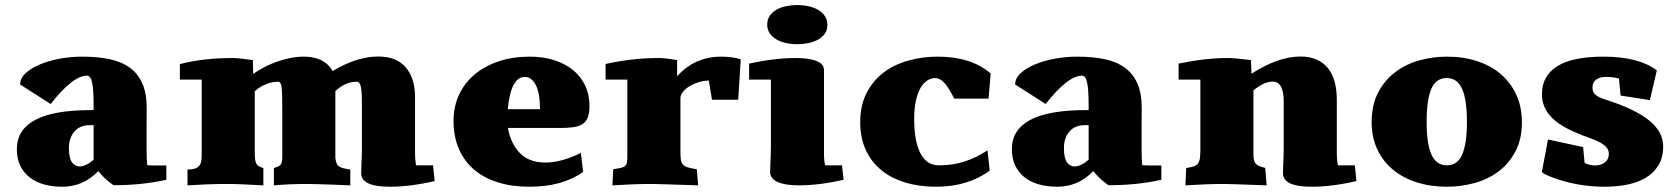

<svg xmlns="http://www.w3.org/2000/svg" viewBox="-20 -709 6470 740"><path d="M326.2 -226.6Q288.1 -226.6 266.8 -202.1Q245.6 -177.7 245.6 -137.7Q245.6 -99.1 257.6 -83.3Q269.5 -67.4 286.6 -67.4Q310.5 -67.4 340.8 -93.3V-226.6ZM621.1 -16.1Q527.8 4.9 417.5 4.9Q398.9 -7.8 384.3 -21.7Q369.6 -35.6 358.9 -49.8Q301.3 10.7 219.7 10.7Q180.7 10.7 148.4 1.5Q116.2 -7.8 93.3 -26.1Q70.3 -44.4 57.6 -71.5Q44.9 -98.6 44.9 -133.8Q44.9 -209 115.7 -246.8Q186.5 -284.7 331.1 -284.7H340.8V-301.3Q340.8 -362.3 335.2 -389.9Q329.6 -417.5 315.4 -417.5Q287.1 -417.5 251 -388.4Q214.8 -359.4 175.3 -308.1L57.6 -383.3Q57.6 -407.7 79.3 -427.5Q101.1 -447.3 135.5 -461.4Q169.9 -475.6 212.4 -483.2Q254.9 -490.7 296.4 -490.7Q356 -490.7 402.3 -481Q448.7 -471.2 480.5 -448Q512.2 -424.8 528.8 -387Q545.4 -349.1 545.4 -293.5Q545.4 -279.8 545.2 -261.7Q544.9 -243.7 544.9 -220.2V-133.8Q544.9 -109.9 545.7 -94.5Q546.4 -79.1 547.4 -72.3Q555.2 -71.8 563.2 -71.5Q571.3 -71.3 580.1 -71.3H621.1Z M1372.1 -41.5Q1372.1 -48.3 1372.6 -60.8Q1373 -73.2 1373.5 -86.9Q1374 -100.6 1374.5 -113.3Q1375 -126 1375 -133.8V-294.4Q1375 -322.3 1374.3 -341.3Q1373.5 -360.4 1371.3 -372.1Q1369.1 -383.8 1365 -388.9Q1360.8 -394 1353.5 -394Q1311.5 -394 1272.5 -357.9V-101.1Q1273.9 -88.4 1276.9 -80.6Q1279.8 -72.8 1285.9 -68.1Q1292 -63.5 1302.5 -60.8Q1313 -58.1 1330.1 -55.2V5.4L1256.8 2.4Q1224.6 1.5 1200.9 0.7Q1177.2 0 1161.6 0Q1125 0 1094.2 1.5Q1063.5 2.9 1035.6 5.4V-61.5Q1045.9 -64.5 1052.2 -67.4Q1058.6 -70.3 1062 -75Q1065.4 -79.6 1066.7 -87.2Q1067.9 -94.7 1067.9 -107.4V-294.4Q1067.9 -321.8 1067.4 -340.8Q1066.9 -359.9 1065.4 -371.6Q1064 -383.3 1060.8 -388.7Q1057.6 -394 1052.7 -394Q1026.9 -394 1002.2 -383.3Q977.5 -372.6 961.9 -356.9V-124Q961.9 -108.4 962.9 -97.9Q963.9 -87.4 967 -80.3Q970.2 -73.2 976.8 -68.8Q983.4 -64.5 995.1 -61.5V5.4Q953.6 2.9 917.7 1.5Q881.8 0 851.1 0Q814.5 0 777.6 1.5Q740.7 2.9 702.6 5.4V-55.7Q719.2 -55.7 730 -58.8Q740.7 -62 746.8 -68.6Q752.9 -75.2 755.1 -85.2Q757.3 -95.2 757.3 -108.9V-402.3H673.3V-461.9Q762.7 -485.4 876.5 -485.4Q888.2 -485.4 907.5 -483.4Q926.8 -481.4 954.6 -477.5Q955.1 -461.4 955.3 -449Q955.6 -436.5 955.6 -424.3Q976.1 -438.5 999.8 -450.7Q1023.4 -462.9 1048.6 -471.7Q1073.7 -480.5 1099.6 -485.6Q1125.5 -490.7 1150.9 -490.7Q1230.5 -490.7 1262.2 -435.1Q1355 -491.2 1438 -491.2Q1507.3 -491.2 1543.5 -449.7Q1579.6 -408.2 1579.6 -335V-121.1Q1579.6 -89.4 1584 -71.8H1648.9L1655.3 -11.2Q1562 10.7 1482.4 10.7Q1372.1 10.7 1372.1 -41.5Z M2061 -288.1V-296.9Q2061 -321.8 2057.1 -343Q2053.2 -364.3 2045.9 -379.6Q2038.6 -395 2027.6 -403.8Q2016.6 -412.6 2002.9 -412.6Q1948.7 -412.6 1937 -288.1ZM2082 -82.5Q2143.1 -82.5 2218.8 -119.6L2227.5 -46.4Q2147.5 10.7 2020.5 10.7Q1953.1 10.7 1899.2 -6.1Q1845.2 -22.9 1807.1 -55.4Q1769 -87.9 1748.5 -135.3Q1728 -182.6 1728 -243.7Q1728 -297.9 1749 -343.3Q1770 -388.7 1808.6 -421.4Q1847.2 -454.1 1901.4 -472.4Q1955.6 -490.7 2022.5 -490.7Q2072.8 -490.7 2114.7 -477.5Q2156.7 -464.4 2187.3 -439.9Q2217.8 -415.5 2234.9 -380.1Q2252 -344.7 2252 -300.3Q2252 -273.9 2245.8 -257.3Q2239.7 -240.7 2226.1 -231.4Q2212.4 -222.2 2191.2 -219Q2169.9 -215.8 2139.2 -215.8H1937.5Q1948.7 -154.3 1984.4 -118.4Q2020 -82.5 2082 -82.5Z M2760.3 -490.7Q2801.8 -490.7 2835 -480.5L2825.2 -324.7H2724.1L2711.9 -398.4Q2692.9 -398.4 2673.6 -392.6Q2654.3 -386.7 2638.4 -377.2Q2622.6 -367.7 2612.5 -355.5Q2602.5 -343.3 2602.5 -330.1V-126Q2602.5 -106.4 2604 -94.5Q2605.5 -82.5 2611.8 -75.2Q2618.2 -67.9 2630.9 -64Q2643.6 -60.1 2665.5 -56.6L2670.9 5.4Q2595.7 2.9 2551.5 1.5Q2507.3 0 2492.2 0Q2453.6 0 2416 1.5Q2378.4 2.9 2340.3 5.4L2343.3 -56.6Q2362.3 -59.6 2373 -62Q2383.8 -64.5 2389.4 -69.6Q2395 -74.7 2396.5 -83.7Q2397.9 -92.8 2397.9 -109.4V-402.3H2314V-462.4Q2364.3 -473.6 2415.5 -479.5Q2466.8 -485.4 2521.5 -485.4Q2532.2 -485.4 2549.3 -483.4Q2566.4 -481.4 2589.8 -477.5V-415Q2657.2 -490.7 2760.3 -490.7Z M2937 -613.3Q2937 -633.3 2946.5 -647.7Q2956.1 -662.1 2972.2 -671.4Q2988.3 -680.7 3009 -685.1Q3029.8 -689.5 3052.7 -689.5Q3076.7 -689.5 3097.9 -684.6Q3119.1 -679.7 3135 -669.9Q3150.9 -660.2 3159.9 -646Q3168.9 -631.8 3168.9 -613.3Q3168.9 -592.8 3158.7 -578.6Q3148.4 -564.5 3131.8 -555.7Q3115.2 -546.9 3094.5 -542.7Q3073.7 -538.6 3052.7 -538.6Q3029.3 -538.6 3008.1 -543.5Q2986.8 -548.3 2971.2 -557.9Q2955.6 -567.4 2946.3 -581.3Q2937 -595.2 2937 -613.3ZM2867.2 -463.9Q2965.8 -485.4 3046.4 -485.4Q3098.1 -485.4 3127 -473.9Q3155.8 -462.4 3155.8 -439V-116.7Q3155.8 -89.8 3160.2 -71.8H3225.1L3231.4 -16.1Q3137.2 5.4 3058.6 5.4Q3006.8 5.4 2977.5 -7.3Q2948.2 -20 2948.2 -46.4Q2948.2 -53.2 2948.7 -65.7Q2949.2 -78.1 2949.7 -91.8Q2950.2 -105.5 2950.7 -118.2Q2951.2 -130.9 2951.2 -138.7V-402.3H2867.2Z M3598.6 -71.8Q3626.5 -71.8 3650.4 -75.4Q3674.3 -79.1 3696.8 -86.2Q3719.2 -93.3 3741 -104Q3762.7 -114.7 3786.1 -129.4L3794.4 -51.3Q3710.4 10.7 3587.4 10.7Q3522 10.7 3468 -5.9Q3414.1 -22.5 3375.7 -54.2Q3337.4 -85.9 3316.4 -132.1Q3295.4 -178.2 3295.4 -237.3Q3295.4 -303.7 3320.6 -351.8Q3345.7 -399.9 3387.2 -430.7Q3428.7 -461.4 3482.7 -476.1Q3536.6 -490.7 3594.2 -490.7Q3723.1 -490.7 3798.3 -425.8L3790 -329.1H3657.7Q3636.2 -372.1 3619.1 -390.1Q3602.1 -408.2 3585.4 -408.2Q3567.9 -408.2 3553 -398.2Q3538.1 -388.2 3527.1 -368.7Q3516.1 -349.1 3509.8 -319.8Q3503.4 -290.5 3503.4 -252Q3503.4 -165 3527.3 -118.4Q3551.3 -71.8 3598.6 -71.8Z M4161.1 -226.6Q4123 -226.6 4101.8 -202.1Q4080.6 -177.7 4080.6 -137.7Q4080.6 -99.1 4092.5 -83.3Q4104.5 -67.4 4121.6 -67.4Q4145.5 -67.4 4175.8 -93.3V-226.6ZM4456.1 -16.1Q4362.8 4.9 4252.4 4.9Q4233.9 -7.8 4219.2 -21.7Q4204.6 -35.6 4193.8 -49.8Q4136.2 10.7 4054.7 10.7Q4015.6 10.7 3983.4 1.5Q3951.2 -7.8 3928.2 -26.1Q3905.3 -44.4 3892.6 -71.5Q3879.9 -98.6 3879.9 -133.8Q3879.9 -209 3950.7 -246.8Q4021.5 -284.7 4166 -284.7H4175.8V-301.3Q4175.8 -362.3 4170.2 -389.9Q4164.6 -417.5 4150.4 -417.5Q4122.1 -417.5 4085.9 -388.4Q4049.8 -359.4 4010.3 -308.1L3892.6 -383.3Q3892.6 -407.7 3914.3 -427.5Q3936 -447.3 3970.5 -461.4Q4004.9 -475.6 4047.4 -483.2Q4089.8 -490.7 4131.3 -490.7Q4190.9 -490.7 4237.3 -481Q4283.7 -471.2 4315.4 -448Q4347.2 -424.8 4363.8 -387Q4380.4 -349.1 4380.4 -293.5Q4380.4 -279.8 4380.1 -261.7Q4379.9 -243.7 4379.9 -220.2V-133.8Q4379.9 -109.9 4380.6 -94.5Q4381.3 -79.1 4382.3 -72.3Q4390.1 -71.8 4398.2 -71.5Q4406.2 -71.3 4415 -71.3H4456.1Z M4522.5 -463.9Q4625.5 -485.4 4712.9 -485.4Q4725.6 -485.4 4747.3 -483.4Q4769 -481.4 4801.3 -477.5L4803.7 -424.8Q4851.1 -456.1 4899.4 -473.6Q4947.8 -491.2 4992.2 -491.2Q5027.3 -491.2 5053.7 -479.7Q5080.1 -468.3 5097.7 -446.8Q5115.2 -425.3 5123.8 -394.3Q5132.3 -363.3 5132.3 -324.2V-121.1Q5132.3 -89.4 5136.7 -71.8H5201.7L5208 -11.2Q5114.7 10.7 5035.2 10.7Q4924.8 10.7 4924.8 -41.5Q4924.8 -48.3 4925.3 -60.8Q4925.8 -73.2 4926.3 -86.9Q4926.8 -100.6 4927.2 -113.3Q4927.7 -126 4927.7 -133.8V-316.9Q4927.7 -394.5 4885.3 -394.5Q4852.1 -394.5 4811 -360.8V-113.8Q4811 -100.1 4813.2 -91.6Q4815.4 -83 4820.6 -77.4Q4825.7 -71.8 4834.5 -68.4Q4843.3 -64.9 4856.4 -62L4861.8 5.4Q4794.4 2.9 4754.6 1.5Q4714.8 0 4700.7 0Q4662.1 0 4624.5 1.5Q4586.9 2.9 4548.8 5.4L4551.8 -61.5Q4567.9 -64 4578.4 -66.9Q4588.9 -69.8 4595.2 -76.7Q4601.6 -83.5 4604 -95.7Q4606.4 -107.9 4606.4 -129.4V-402.3H4522.5Z M5845.7 -238.3Q5845.7 -172.9 5821 -126Q5796.4 -79.1 5756.1 -48.6Q5715.8 -18.1 5663.6 -3.7Q5611.3 10.7 5556.6 10.7Q5492.7 10.7 5439.2 -6.6Q5385.7 -23.9 5347.4 -56.2Q5309.1 -88.4 5287.8 -134.5Q5266.6 -180.7 5266.6 -238.3Q5266.6 -304.2 5291.3 -351.8Q5315.9 -399.4 5356.7 -430.4Q5397.5 -461.4 5449.5 -476.1Q5501.5 -490.7 5556.6 -490.7Q5620.6 -490.7 5673.8 -473.1Q5727.1 -455.6 5765.1 -422.6Q5803.2 -389.6 5824.5 -343Q5845.7 -296.4 5845.7 -238.3ZM5478.5 -238.8Q5478.5 -153.8 5497.3 -112.8Q5516.1 -71.8 5556.2 -71.8Q5598.1 -71.8 5616 -114.5Q5633.8 -157.2 5633.8 -238.8Q5633.8 -325.7 5615 -366.9Q5596.2 -408.2 5556.2 -408.2Q5514.6 -408.2 5496.6 -366.7Q5478.5 -325.2 5478.5 -238.8Z M6168.9 -412.6Q6146.5 -412.6 6132.1 -402.3Q6117.7 -392.1 6117.7 -371.6Q6117.7 -351.6 6131.6 -341.8Q6145.5 -332 6170.4 -324.2Q6281.2 -289.1 6335.7 -245.1Q6390.1 -201.2 6390.1 -145Q6390.1 -101.1 6371.6 -71.3Q6353 -41.5 6321.8 -23.2Q6290.5 -4.9 6250 2.9Q6209.5 10.7 6165 10.7Q6058.6 10.7 5962.9 -25.4Q5949.7 -30.3 5939.5 -35.2Q5929.2 -40 5922.4 -45.4L5946.3 -171.4L6081.5 -142.1L6087.4 -81.1Q6106 -71.3 6127.4 -71.3Q6150.9 -71.3 6165.8 -83.3Q6180.7 -95.2 6180.7 -115.7Q6180.7 -131.8 6170.4 -142.6Q6160.2 -153.3 6142.6 -162.1Q6125 -170.9 6102.1 -179Q6079.1 -187 6054.2 -197.8Q6023.9 -210.4 5999.5 -225.6Q5975.1 -240.7 5958 -258.8Q5940.9 -276.9 5931.9 -298.6Q5922.9 -320.3 5922.9 -346.2Q5922.9 -416.5 5981.7 -453.6Q6040.5 -490.7 6160.2 -490.7Q6294.4 -490.7 6365.7 -438L6338.9 -323.2L6226.1 -340.8L6219.7 -406.2Q6197.3 -412.6 6168.9 -412.6Z"/></svg>

Font: Tienne Black
Style: Regular
Weight: 900
Designer: vernon adams
Foundry: vernon adams
Version: Version 001.001